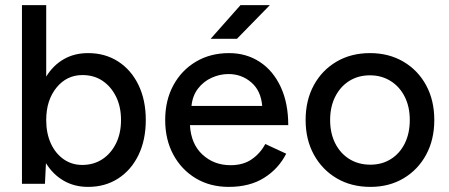

<svg xmlns="http://www.w3.org/2000/svg" viewBox="-20 -720 1759 752"><path d="M66 0V-700H161V-420Q188 -464 229.5 -488Q271 -512 325 -512Q392 -512 443 -479Q494 -446 522.5 -387Q551 -328 551 -250Q551 -172 522.5 -113Q494 -54 443 -21Q392 12 325 12Q271 12 229 -12.5Q187 -37 160 -81L156 0ZM302 -74Q347 -74 381 -96.5Q415 -119 434.5 -158.5Q454 -198 454 -250Q454 -302 434.5 -341.5Q415 -381 381.5 -403.5Q348 -426 303 -426Q241 -426 201 -376.5Q161 -327 161 -250Q161 -198 179 -158.5Q197 -119 229 -96.5Q261 -74 302 -74Z M876 12Q803 12 747 -21.5Q691 -55 659 -114Q627 -173 627 -250Q627 -327 659 -386Q691 -445 747.5 -478.5Q804 -512 877 -512Q945 -512 997.5 -477.5Q1050 -443 1079.5 -379.5Q1109 -316 1109 -230H724Q728 -156 773 -114.5Q818 -73 883 -73Q933 -73 966.5 -96.5Q1000 -120 1019 -156L1101 -118Q1071 -59 1014.5 -23.5Q958 12 876 12ZM875 -430Q841 -430 809 -415.5Q777 -401 755.5 -373Q734 -345 730 -305H1007Q1002 -365 964 -397.5Q926 -430 875 -430ZM805 -568 922 -700H1037L908 -568Z M1431 12Q1356 12 1299 -21.5Q1242 -55 1209.5 -114Q1177 -173 1177 -250Q1177 -327 1209 -386Q1241 -445 1298 -478.5Q1355 -512 1429 -512Q1503 -512 1560 -478.5Q1617 -445 1649 -386Q1681 -327 1681 -250Q1681 -173 1649 -114Q1617 -55 1560.5 -21.5Q1504 12 1431 12ZM1431 -75Q1476 -75 1511 -97Q1546 -119 1565.5 -158.5Q1585 -198 1585 -250Q1585 -302 1565 -341.5Q1545 -381 1509.5 -403Q1474 -425 1429 -425Q1383 -425 1348 -403Q1313 -381 1293 -341.5Q1273 -302 1273 -250Q1273 -198 1293 -158.5Q1313 -119 1348.5 -97Q1384 -75 1431 -75Z"/></svg>

Font: Figtree Medium
Style: Regular
Weight: 500
Designer: Erik Kennedy
Foundry: Erik Kennedy
Version: Version 2.001; ttfautohint (v1.8.4.7-5d5b);gftools[0.9.27]